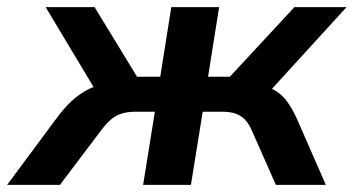

<svg xmlns="http://www.w3.org/2000/svg" viewBox="-57 -518 991 538"><path d="M-37 0 101 -186Q123 -216 145 -236Q167 -256 192 -268.5Q217 -281 248 -284L222 -246L71 -498H208L327 -303H392L423 -498H557L526 -303H587L768 -498H914L684 -246L657 -282Q687 -279 708.5 -267.5Q730 -256 745.5 -236Q761 -216 775 -185L856 0H716L651 -147Q642 -169 630.5 -181.5Q619 -194 603.5 -199.5Q588 -205 564 -205H511L478 0H344L377 -205H324Q300 -205 283 -199.5Q266 -194 252 -181.5Q238 -169 222 -147L111 0Z"/></svg>

Font: Nunito Sans 8pt
Style: Bold Italic
Weight: 700
Italic angle: -9°
Version: Version 3.101;gftools[0.9.27]